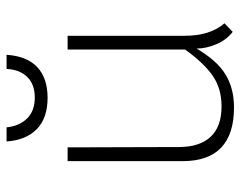

<svg xmlns="http://www.w3.org/2000/svg" viewBox="-94 -632 733 585"><g transform="rotate(-90 272.5 -339.5)"><path d="M74 -150V-500H116L117 -161Q117 -98 148 -64.5Q179 -31 241 -31Q296 -31 335 -58.5Q374 -86 414 -142V-500H456V-143Q456 -66 494 -22L468 3Q443 -16 430 -47.5Q417 -79 417 -107Q380 -44 337.5 -18.5Q295 7 238 7Q74 7 74 -150ZM134 -686H177Q181 -647 204 -623.5Q227 -600 268 -600Q308 -600 330.5 -623Q353 -646 355 -686H398Q394 -624 360.5 -592.5Q327 -561 267 -561Q205 -561 171.5 -594Q138 -627 134 -686Z"/></g></svg>

Font: Bellota Text Light
Style: Regular
Weight: 300
Designer: Kemie Guaida
Foundry: Kemie Guaida
Version: Version 4.001